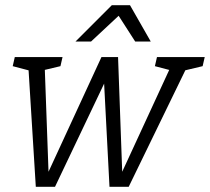

<svg xmlns="http://www.w3.org/2000/svg" viewBox="-20 -720 809 740"><path d="M402 0 376 -500H435L451 -58L655 -500H719L476 0ZM118 0 87 -500H151L167 -58L371 -500H430L192 0ZM105 -445 29 -465 37 -500H117ZM129 -445 141 -500H221L213 -465ZM653 -445 577 -465 585 -500H665ZM677 -445 689 -500H769L761 -465ZM411 -700H481L561 -560H501ZM481 -700 331 -560H271L411 -700Z"/></svg>

Font: Epunda Slab Light
Style: Italic
Weight: 300
Italic angle: -12°
Designer: Simon Atzbach
Foundry: typofactur
Version: Version 1.102